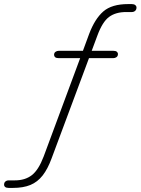

<svg xmlns="http://www.w3.org/2000/svg" viewBox="-43 -733 689 941"><path d="M0 188Q-12 188 -17.5 183.5Q-23 179 -23 172Q-23 162 -16.5 156.5Q-10 151 0 151H30Q80 151 113 125.5Q146 100 171 34L351 -451L360 -448H245Q233 -448 227.5 -452.5Q222 -457 222 -464Q222 -474 229 -479Q236 -484 245 -484H371L359 -472L394 -567Q422 -641 463.5 -677Q505 -713 585 -713H603Q614 -713 620 -708Q626 -703 626 -696Q626 -686 619.5 -680Q613 -674 603 -674H575Q524 -674 491.5 -650Q459 -626 434 -558L402 -472L395 -484H512Q524 -484 529.5 -479.5Q535 -475 535 -468Q535 -458 528 -453Q521 -448 512 -448H378L395 -453L210 43Q191 95 166 127Q141 159 106 173.5Q71 188 20 188Z"/></svg>

Font: Nunito ExtraLight ExtraLight
Style: Italic
Weight: 250
Italic angle: -9°
Version: Version 3.602